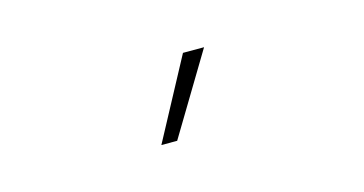

<svg xmlns="http://www.w3.org/2000/svg" viewBox="-34 -836 668 352"><g transform="rotate(-15 300.0 -659.5)"><path d="M322 -736H362L270 -583H240Z"/></g></svg>

Font: Kantumruy Pro ExtraLight
Style: Regular
Weight: 250
Version: Version 1.002